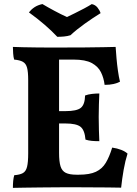

<svg xmlns="http://www.w3.org/2000/svg" viewBox="-20 -906 665 929"><path d="M42.4 -679Q62.1 -678 91.1 -677.5Q120.2 -677 152.5 -676.5Q184.8 -676 214.9 -676Q244.9 -676 265.8 -676V-166.2Q265.8 -124.5 272.8 -101.6Q279.8 -78.8 298.2 -69.7Q316.6 -60.7 350 -60.7L327.5 0Q300.6 0 259.9 0.3Q219.2 0.5 176 1Q132.7 1.5 96.6 2Q60.4 2.5 42.4 3Q42.4 -15.2 43.9 -31.2Q45.5 -47.1 49 -58.3Q76 -60.3 90.7 -68.5Q105.5 -76.8 110.9 -98.9Q116.4 -120.9 116.4 -163.6V-518.7Q116.4 -558.5 110.9 -578.5Q105.5 -598.6 90.7 -606.9Q76 -615.2 48.5 -617.7Q44.9 -629.4 43.7 -647.1Q42.4 -664.9 42.4 -679ZM522.8 -191.9Q547.2 -188.4 566.6 -180.8Q586 -173.2 597.1 -162.7Q586.1 -128.7 578.3 -84.5Q570.6 -40.3 566.1 2Q541.9 1 502.6 1Q463.3 1 417.6 0.5Q371.9 0 327.5 0L350 -60.7H361.7Q413.9 -60.7 444.1 -74.9Q474.4 -89.1 491.8 -118.2Q509.3 -147.2 522.8 -191.9ZM460.6 -453.7Q459.6 -429.2 458.6 -401Q457.6 -372.7 457.6 -340.5Q457.6 -306.1 458.6 -276.5Q459.6 -246.8 460.6 -222.9Q439.8 -222.9 423.8 -224.4Q407.9 -226 393.7 -230.5Q389.7 -276.8 369.4 -292.7Q349 -308.6 296.4 -308.6H232.2V-368.3H296.4Q351.6 -368.3 371.2 -384.3Q390.7 -400.3 391.7 -444Q406.8 -449.6 424.9 -451.6Q442.9 -453.7 460.6 -453.7ZM539.5 -679Q540.9 -655.4 543.7 -624.3Q546.4 -593.3 550.7 -563.4Q554.9 -533.6 560.5 -510.6Q546.7 -503.6 529 -499.5Q511.2 -495.4 486.2 -495.4Q482.1 -529 468.4 -556.7Q454.7 -584.4 423.8 -601.1Q393 -617.7 335.8 -617.7H232.8L260.6 -676Q337.5 -676 391.1 -676.5Q444.7 -677 481 -677.7Q517.2 -678.5 539.5 -679ZM257.2 -727.9Q231.1 -755.9 196.5 -785.8Q161.9 -815.7 119.9 -846.1Q131.1 -860.4 146.6 -870.8Q162.2 -881.3 185.2 -886.4Q211.1 -870.9 243.1 -853.8Q275 -836.6 304.1 -823.6Q319.6 -831.1 342 -842Q364.3 -852.9 386.7 -864.8Q409 -876.7 424 -886.2Q441.4 -882.7 452.2 -868.9Q463 -855 466.6 -842.3Q430 -819.8 390.5 -791.6Q350.9 -763.4 320.9 -735.5Q306.1 -730.9 289.8 -729.4Q273.5 -727.9 257.2 -727.9Z"/></svg>

Font: Vollkorn
Style: Regular
Weight: 400
Designer: Friedrich Althausen
Foundry: Friedrich Althausen
Version: Version 5.001